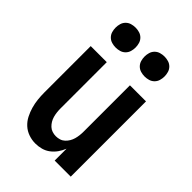

<svg xmlns="http://www.w3.org/2000/svg" viewBox="-219 -835 938 938"><g transform="rotate(45 250.0 -365.5)"><path d="M204 8Q180 8 157 0Q134 -8 116.5 -24Q99 -40 88 -61.5Q77 -83 70.5 -106Q64 -129 61.5 -152.5Q59 -176 59 -200V-520H170V-200Q170 -187 171.5 -174Q173 -161 176.5 -148.5Q180 -136 186.5 -125Q193 -114 202.5 -105Q212 -96 224.5 -92Q237 -88 250 -88Q263 -88 275.5 -92Q288 -96 297.5 -105Q307 -114 313.5 -125Q320 -136 323.5 -148.5Q327 -161 328.5 -174Q330 -187 330 -200V-520H441V0H330V-82Q322 -62 310 -45Q298 -28 281.5 -15.5Q265 -3 245 2.5Q225 8 204 8ZM350 -601Q336 -601 322.5 -605Q309 -609 299 -619Q289 -629 285 -642.5Q281 -656 281 -670Q281 -684 285 -697.5Q289 -711 299 -721Q309 -731 322.5 -735Q336 -739 350 -739Q364 -739 377.5 -735Q391 -731 401 -721Q411 -711 415 -697.5Q419 -684 419 -670Q419 -656 415 -642.5Q411 -629 401 -619Q391 -609 377.5 -605Q364 -601 350 -601ZM150 -601Q136 -601 122.5 -605Q109 -609 99 -619Q89 -629 85 -642.5Q81 -656 81 -670Q81 -684 85 -697.5Q89 -711 99 -721Q109 -731 122.5 -735Q136 -739 150 -739Q164 -739 177.5 -735Q191 -731 201 -721Q211 -711 215 -697.5Q219 -684 219 -670Q219 -656 215 -642.5Q211 -629 201 -619Q191 -609 177.5 -605Q164 -601 150 -601Z"/></g></svg>

Font: Iosevka Curly
Style: Bold
Weight: 700
Monospace: yes
Designer: Belleve Invis
Foundry: Belleve Invis
Version: Version 22.1.2; ttfautohint (v1.8.4)